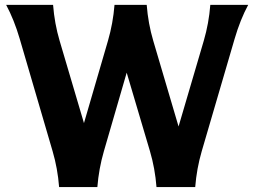

<svg xmlns="http://www.w3.org/2000/svg" viewBox="-20 -757 1029 777"><path d="M219.2 0Q213.4 -75.2 192.9 -145L59.6 -600.6Q37.1 -677.2 4.9 -737.3H194.8Q200.7 -661.6 221.2 -592.3L319.8 -258.8L417 -592.3Q437.5 -662.6 443.4 -737.3H573.7Q579.6 -661.6 600.1 -592.3L702.6 -245.1L804.7 -592.3Q825.2 -662.1 831.1 -737.3H984.4Q952.1 -677.2 929.7 -600.6L796.4 -145Q775.9 -74.7 770 0H613.3Q607.4 -75.7 586.9 -145L492.7 -462.9L400.4 -145Q379.9 -74.2 374 0Z"/></svg>

Font: Classica
Style: Bold
Weight: 700
Designer: Wojciech Kalinowski "wmk69" (wmk69@o2.pl)
Foundry: Wojciech Kalinowski "wmk69" (wmk69@o2.pl)
Version: Version 2.1.1; 2021-05-14